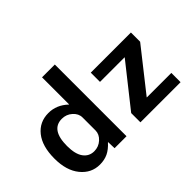

<svg xmlns="http://www.w3.org/2000/svg" viewBox="-126 -1080 1420 1420"><g transform="rotate(-45 584.0 -370.0)"><path d="M842.8 -96.7H1098.6V0H678.7V-96.7L935.5 -420.9V-422.9H678.7V-519.5H1098.6V-422.9L842.8 -98.6ZM401.4 -328.1Q401.4 -368.2 367.2 -398.9Q333 -429.7 286.1 -429.7Q170.9 -429.7 170.9 -259.8Q170.9 -174.8 202.1 -132.3Q233.4 -89.8 286.1 -89.8Q333 -89.8 367.2 -121.1Q401.4 -152.3 401.4 -192.4ZM39.1 -259.8Q39.1 -388.7 95.7 -459.5Q152.3 -530.3 246.1 -530.3Q331.1 -530.3 397.5 -466.8H399.4V-750H533.2V0H408.2L406.2 -65.4H404.3Q368.2 -25.4 331.1 -7.8Q293.9 9.8 246.1 9.8Q157.2 9.8 98.1 -62.5Q39.1 -134.8 39.1 -259.8Z"/></g></svg>

Font: Mgen+ 1c bold
Style: Bold
Weight: 700
Designer: [Source Han Sans]
Ryoko NISHIZUKA  (kana & ideographs); Paul D. Hunt (Latin, Greek & Cyrillic); Wenlong ZHANG  (bopomofo
Version: Version 1.059.20150602